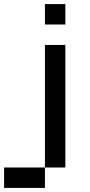

<svg xmlns="http://www.w3.org/2000/svg" viewBox="-20 -820 440 940"><path d="M0 100V0H200V100ZM200 0V-600H300V0ZM200 -700V-800H300V-700Z"/></svg>

Font: Galmuri9 Regular
Style: Regular
Weight: 400
Designer: Lee Minseo (quiple)
Version: Version 2.399;hotconv 1.1.1;makeotfexe 2.6.0 DEVELOPMENT